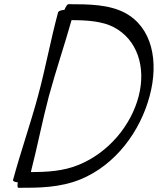

<svg xmlns="http://www.w3.org/2000/svg" viewBox="-20 -858 752 915"><path d="M257 -800C221 -667 197 -533 161 -400C125 -267 78 -133 42 0C41 5 50 10 65 11C62 26 63 37 68 37C164 37 264 37 363 -3C532 -72 649 -234 693 -400C738 -566 705 -728 575 -797C499 -837 403 -838 306 -838C301 -838 293 -826 287 -811C271 -810 259 -805 257 -800ZM213 -400C246 -521 287 -642 321 -762C395 -762 468 -757 523 -728C633 -670 677 -540 641 -400C605 -260 497 -130 354 -72C281 -42 202 -38 127 -38C158 -158 181 -279 213 -400Z"/></svg>

Font: Nupuram Light Oblique
Style: Regular
Weight: 300
Designer: Santhosh Thottingal (santhosh.thottingal@gmail.com)
Foundry: SMC
Version: Version 1.000